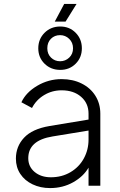

<svg xmlns="http://www.w3.org/2000/svg" viewBox="-20 -946 613 978"><path d="M61 -138Q61 -200 102.5 -244.5Q144 -289 232 -304L431 -337V-367Q431 -420 393 -453Q355 -486 294 -486Q245 -486 204.5 -461.5Q164 -437 143 -396L89 -425Q112 -475 169.5 -509Q227 -543 294 -543Q351 -543 396 -520.5Q441 -498 466 -458Q491 -418 491 -367V0H431V-92Q405 -47 352.5 -17.5Q300 12 235 12Q186 12 146 -7Q106 -26 83.5 -60Q61 -94 61 -138ZM239 -43Q295 -43 339 -69Q383 -95 407 -139Q431 -183 431 -235V-281L248 -251Q124 -231 124 -140Q124 -97 156.5 -70Q189 -43 239 -43ZM175 -700Q175 -747 207 -779Q239 -811 287 -811Q334 -811 365.5 -779Q397 -747 397 -700Q397 -653 365.5 -621.5Q334 -590 287 -590Q239 -590 207 -621.5Q175 -653 175 -700ZM286 -634Q313 -634 332.5 -652.5Q352 -671 352 -700Q352 -729 332.5 -748Q313 -767 286 -767Q258 -767 239.5 -748.5Q221 -730 221 -700Q221 -671 240 -652.5Q259 -634 286 -634ZM307 -926H370L314 -836H259Z"/></svg>

Font: Evergrow Sans
Style: Light
Weight: 300
Foundry: 10Web
Version: Version 1.000